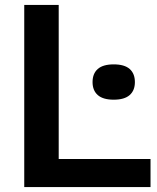

<svg xmlns="http://www.w3.org/2000/svg" viewBox="-20 -760 638 780"><path d="M78.5 0V-740H218.5V-114H591.5V0ZM442 -355Q398.5 -355 377.2 -373.8Q356 -392.5 356 -426.5Q356 -461 377.2 -479.8Q398.5 -498.5 442 -498.5Q485.5 -498.5 506.8 -479.8Q528 -461 528 -426.5Q528 -392.5 506.8 -373.8Q485.5 -355 442 -355Z"/></svg>

Font: Encode Sans SC SemiExpanded SemiBold
Style: Regular
Weight: 600
Width: 6
Designer: Multiple Designers
Foundry: Impallari Type
Version: Version 3.002